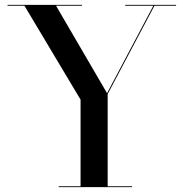

<svg xmlns="http://www.w3.org/2000/svg" viewBox="-20 -770 755 790"><path d="M221.5 0V-3.5H311.5V-360L80.5 -746.5H11V-750H317.5V-746.5H210.5L420.5 -386.5L611 -746.5H495V-750H704.5V-746.5H615.5L423 -383V-3.5H523.5V0Z"/></svg>

Font: Bodoni Moda 48pt Medium
Style: Regular
Weight: 500
Designer: Owen Earl
Foundry: indestructible type
Version: Version 2.005